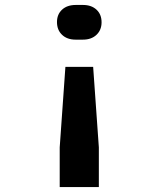

<svg xmlns="http://www.w3.org/2000/svg" viewBox="-20 -575 640 775"><path d="M285 -415Q251 -415 230.5 -434.5Q210 -454 210 -486Q210 -517 230.5 -536Q251 -555 286 -555H315Q349 -555 369.5 -536Q390 -517 390 -485Q390 -454 369.5 -434.5Q349 -415 315 -415ZM379 180H221V20L244 -305H356L379 20Z"/></svg>

Font: JetBrains Mono Extra Bold
Style: Regular
Weight: 800
Monospace: yes
Designer: Philipp Nurullin, Konstantin Bulenkov
Foundry: JetBrains
Version: 2.002